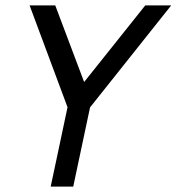

<svg xmlns="http://www.w3.org/2000/svg" viewBox="-20 -687 650 707"><path d="M289.8 -385 514.8 -667H610.3L311.8 -291.8H228.8L89 -667H183.5ZM236.7 -330H319.7L249.7 0H166.7Z"/></svg>

Font: Epunda Sans Light
Style: Italic
Weight: 300
Italic angle: -12.0243°
Designer: Simon Atzbach
Foundry: typofactur
Version: Version 2.204